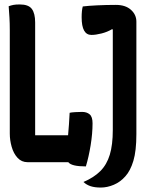

<svg xmlns="http://www.w3.org/2000/svg" viewBox="-20 -729 640 863"><path d="M104 0Q77 0 59 -19.5Q41 -39 32.5 -69Q24 -99 24 -128V-593Q24 -625 22.5 -649.5Q21 -674 19 -701Q30 -705 40.5 -707Q51 -709 69 -709Q108 -709 123 -689Q138 -669 138 -628V-121H281Q283 -121 286 -121Q288 -145 290 -170.5Q292 -196 293 -222Q301 -224 318.5 -225Q336 -226 349 -226Q370 -226 383 -215Q396 -204 396 -175Q396 -129 387.5 -76.5Q379 -24 366 19Q301 19 287 0ZM355 89Q402 69 431 40Q460 11 473.5 -33.5Q487 -78 487 -145V-596L484 -598Q462 -585 436 -578.5Q410 -572 391 -572Q347 -572 347 -651Q347 -682 352 -700Q376 -703 416.5 -705Q457 -707 501 -707Q544 -707 568.5 -685Q593 -663 593 -632V-126Q593 -51 579.5 -6Q566 39 543 64Q521 89 491.5 101.5Q462 114 433 114Q406 114 387.5 108Q369 102 355 89Z"/></svg>

Font: Recursive Mn Csl St SmB
Style: Regular
Weight: 600
Monospace: yes
Version: Version 1.079;hotconv 1.0.112;makeotfexe 2.5.65598; ttfautoh